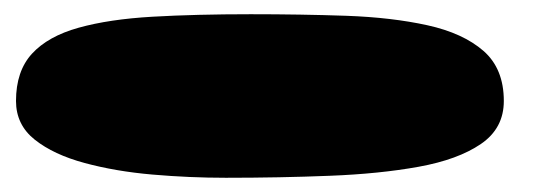

<svg xmlns="http://www.w3.org/2000/svg" viewBox="-20 -441 751 270"><path d="M297.5 -191Q246.5 -191 194.5 -195.5Q142.5 -200 99 -211.8Q55.5 -223.5 29 -244.5Q2.5 -265.5 2.5 -299Q2.5 -341 25 -365.5Q47.5 -390 90.5 -402Q133.5 -414 194.5 -417.5Q255.5 -421 332.5 -421Q403 -421 467 -418.8Q531 -416.5 581 -405.5Q631 -394.5 659.8 -369.5Q688.5 -344.5 688.5 -299Q688.5 -260.5 656.2 -238.5Q624 -216.5 568.8 -206.5Q513.5 -196.5 443.5 -193.8Q373.5 -191 297.5 -191Z"/></svg>

Font: Gluten Black
Style: Regular
Weight: 900
Designer: Tyler Finck
Foundry: Etcetera Type Company
Version: Version 1.300